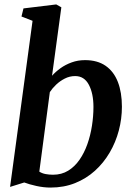

<svg xmlns="http://www.w3.org/2000/svg" viewBox="-20 -837 605 867"><path d="M215 -495Q231 -513 253.2 -529Q275.5 -545 303.5 -555.2Q331.5 -565.5 364 -565.5Q420 -565.5 457 -539.8Q494 -514 512.2 -467Q530.5 -420 530.5 -355Q530.5 -300.5 516.5 -247.5Q502.5 -194.5 475.2 -148Q448 -101.5 408.8 -66Q369.5 -30.5 319 -10.2Q268.5 10 208 10Q177.5 10 144.5 2.8Q111.5 -4.5 89.5 -13L25.5 7L127 -743L77 -762.5L86 -799L234 -817L257 -804ZM157.5 -62Q170 -54 186 -51Q202 -48 219.5 -48Q258 -48 287.8 -66.2Q317.5 -84.5 339 -115.5Q360.5 -146.5 374.5 -186Q388.5 -225.5 395.2 -269Q402 -312.5 402 -354Q402 -415 381.2 -454.2Q360.5 -493.5 319.5 -493.5Q294.5 -493.5 272.5 -482.2Q250.5 -471 233.2 -454.5Q216 -438 205 -421Z"/></svg>

Font: Merriweather 24pt SemiBold
Style: Italic
Weight: 600
Italic angle: -7.8°
Version: Version 2.101